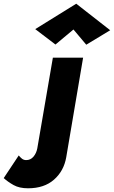

<svg xmlns="http://www.w3.org/2000/svg" viewBox="-181 -771 614 1035"><path d="M215 -612 118 -531 9 -614 230 -751 413 -608 284 -530ZM-80 67Q-72 77 -62.5 84.5Q-53 92 -40 92Q-16 92 -0.5 73.5Q15 55 20 29L104 -460H267L176 77Q163 151 110 197.5Q57 244 -30 244Q-77 244 -108 226.5Q-139 209 -161 189Z"/></svg>

Font: Jost* Heavy
Style: Italic
Weight: 800
Italic angle: -10°
Version: Version 3.7